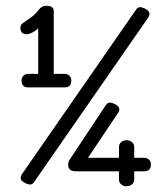

<svg xmlns="http://www.w3.org/2000/svg" viewBox="-20 -638 585 668"><path d="M101 -8Q94 4 85 4Q76 4 64 -3Q52 -10 52 -18Q52 -26 57 -33L451 -601Q458 -613 467 -613Q476 -613 488 -606Q500 -599 500 -590.5Q500 -582 495 -576ZM78 -381H113V-539Q89 -519 73 -519Q51 -519 51 -541Q51 -552 60 -558Q69 -564 85.5 -575.5Q102 -587 113.5 -602.5Q125 -618 141 -618Q167 -618 167 -599V-381H205Q215 -381 221.5 -374.5Q228 -368 228 -358Q228 -334 205 -334H78Q55 -334 55 -358Q55 -368 61.5 -374.5Q68 -381 78 -381ZM244 -42Q217 -42 217 -65Q217 -74 222 -82L346 -269Q353 -281 362 -281Q371 -281 383 -274Q395 -267 395 -258.5Q395 -250 390 -244L286 -89H394V-127Q394 -137 401.5 -143.5Q409 -150 420 -150Q431 -150 439 -143.5Q447 -137 447 -127V-89H482Q492 -89 498.5 -82.5Q505 -76 505 -66Q505 -42 482 -42H447V-13Q447 -3 439 3.5Q431 10 420 10Q409 10 401.5 3.5Q394 -3 394 -13V-42Z"/></svg>

Font: Flamenco
Style: Regular
Weight: 400
Designer: Luciano Vergara
Foundry: Luciano Vergara
Version: Version 1.002